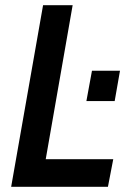

<svg xmlns="http://www.w3.org/2000/svg" viewBox="-20 -720 522 740"><path d="M23 0 146 -700H260L147.5 -56.5L106 -106.5H416.5L396 0ZM313 -330.5 334.5 -447.5H442.5L422 -330.5Z"/></svg>

Font: Cabin SemiCondensedSemiBold
Style: Italic
Weight: 600
Width: 4
Italic angle: -10°
Designer: Pablo Impallari
Foundry: Pablo Impallari. http://www.impallari.com Igino Marini. http://www.ikern.com
Version: Version 3.001